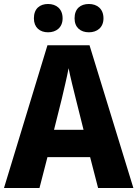

<svg xmlns="http://www.w3.org/2000/svg" viewBox="-20 -943 689 963"><path d="M150 -851C150 -805 180 -781 221 -781C262 -781 294 -805 294 -851C294 -899 262 -923 221 -923C180 -923 150 -900 150 -851ZM354 -851C354 -805 384 -781 426 -781C467 -781 499 -805 499 -851C499 -899 467 -923 426 -923C384 -923 354 -900 354 -851ZM472 0H649L429 -716H218L0 0H178L218 -155H432ZM360 -448 399 -292H251L290 -448C299 -488 317 -560 324 -601C332 -560 350 -488 360 -448Z"/></svg>

Font: Noto Sans Thai SemCond ExtBd
Style: Regular
Weight: 800
Width: 4
Designer: Monotype Design Team
Foundry: Monotype Imaging Inc.
Version: Version 2.002